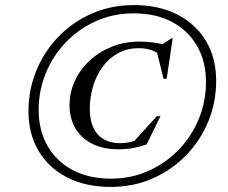

<svg xmlns="http://www.w3.org/2000/svg" viewBox="-20 -725 895 755"><path d="M452.5 -162Q474.5 -162 494 -166.8Q513.5 -171.5 537.5 -183.5L502 -163.5L596.5 -268H611L556.5 -157Q527 -147 502 -142.5Q477 -138 444.5 -138Q385 -138 342 -160Q299 -182 276.2 -221Q253.5 -260 253.5 -311Q253.5 -361.5 274.2 -406.8Q295 -452 332.5 -486.8Q370 -521.5 420 -541.5Q470 -561.5 529.5 -561.5Q554.5 -561.5 583.2 -557.8Q612 -554 633.5 -547L608 -544L654.5 -574.5H659L635.5 -415.5H623L595 -528.5L615.5 -504.5Q598.5 -520 575.8 -527.8Q553 -535.5 526 -535.5Q479.5 -535.5 443.5 -515.5Q407.5 -495.5 383 -461.5Q358.5 -427.5 345.8 -384.8Q333 -342 333 -296.5Q333 -232.5 363.8 -197.2Q394.5 -162 452.5 -162ZM416 -22.5Q496 -22.5 564.2 -53.2Q632.5 -84 683.2 -136.8Q734 -189.5 762 -258Q790 -326.5 790 -402.5Q790 -483 755.2 -543.8Q720.5 -604.5 656.8 -638.5Q593 -672.5 506 -672.5Q425.5 -672.5 357.2 -641.8Q289 -611 238.5 -558.2Q188 -505.5 160 -437Q132 -368.5 132 -292.5Q132 -212.5 166.8 -151.5Q201.5 -90.5 265.2 -56.5Q329 -22.5 416 -22.5ZM507 -705Q604.5 -705 677 -668Q749.5 -631 789.8 -564.2Q830 -497.5 830 -406.5Q830 -323 799.2 -248Q768.5 -173 712.2 -114.8Q656 -56.5 580.2 -23.2Q504.5 10 414.5 10Q317.5 10 244.8 -27Q172 -64 132 -131Q92 -198 92 -288.5Q92 -372 122.8 -447Q153.5 -522 209.5 -580.2Q265.5 -638.5 341.5 -671.8Q417.5 -705 507 -705Z"/></svg>

Font: Newsreader 48pt
Style: Italic
Weight: 400
Italic angle: -17°
Version: Version 1.003